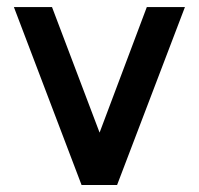

<svg xmlns="http://www.w3.org/2000/svg" viewBox="-20 -526 565 546"><path d="M127.9 -505.9 263.2 -148.9 397.5 -505.9H505.9L313 0H211.9L19.5 -505.9Z"/></svg>

Font: Anta
Style: Regular
Weight: 400
Designer: Sergej Lebedev
Foundry: Sergej Lebedev
Version: Version 1.000; ttfautohint (v1.8.4.7-5d5b)